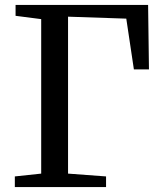

<svg xmlns="http://www.w3.org/2000/svg" viewBox="-20 -763 652 783"><path d="M40.5 0V-43.5L148 -55V-685L43.5 -698.5V-743H584L587.5 -480H526L495 -687L257.5 -695V-55L412.5 -43.5V0Z"/></svg>

Font: Merriweather Text
Style: Regular
Weight: 400
Designer: Eben Sorkin
Foundry: Eben Sorkin
Version: Version 2.100; ttfautohint (v1.7.19-72a1) -l 8 -r 50 -G 200 